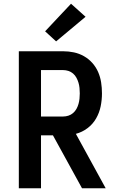

<svg xmlns="http://www.w3.org/2000/svg" viewBox="-20 -1010 640 1030"><path d="M81 0V-735H319Q348 -735 376.5 -729Q405 -723 430.5 -708.5Q456 -694 475.5 -672Q495 -650 506.5 -623.5Q518 -597 522.5 -568Q527 -539 527 -509Q527 -474 520 -439.5Q513 -405 495.5 -374.5Q478 -344 449.5 -322.5Q421 -301 387 -292L547 0H420L264 -284H200V0ZM200 -385H319Q333 -385 347 -389.5Q361 -394 372 -403.5Q383 -413 390 -425.5Q397 -438 401 -452Q405 -466 406.5 -480.5Q408 -495 408 -509Q408 -524 406.5 -538.5Q405 -553 401 -566.5Q397 -580 390 -593Q383 -606 372 -615.5Q361 -625 347 -629.5Q333 -634 319 -634H200ZM281 -788 222 -842 361 -990 439 -920Z"/></svg>

Font: Iosevka Custom Extended
Style: Bold
Weight: 700
Width: 7
Monospace: yes
Designer: Belleve Invis
Foundry: Belleve Invis
Version: Version 11.2.4; ttfautohint (v1.8.4)